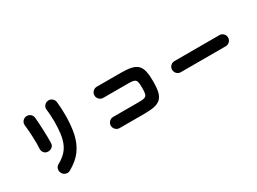

<svg xmlns="http://www.w3.org/2000/svg" viewBox="-44 -1523 3088 2308"><g transform="rotate(-30 1500.0 -369.0)"><path d="M441 56Q413 72 381.5 62.5Q350 53 335 25Q319 -4 327 -34.5Q335 -65 363 -80Q423 -113 464 -153Q505 -193 529.5 -247Q554 -301 565 -375Q576 -449 576 -549Q576 -590 573 -639Q570 -688 565 -719Q561 -751 582 -776Q603 -801 634 -804Q666 -807 690.5 -787Q715 -767 719 -735Q724 -697 726.5 -646.5Q729 -596 729 -549Q729 -407 705 -294Q681 -181 619 -94.5Q557 -8 441 56ZM326 -273Q294 -275 274.5 -299Q255 -323 258 -358Q260 -385 260 -426Q260 -467 258 -514Q256 -561 253 -606Q250 -651 245 -685Q241 -720 262 -744.5Q283 -769 314 -772Q346 -774 370 -755Q394 -736 398 -704Q401 -675 404 -628Q407 -581 409 -527.5Q411 -474 412 -424.5Q413 -375 411 -341Q410 -309 384 -290Q358 -271 326 -273Z M1215 -88Q1184 -88 1161 -111Q1138 -134 1138 -166Q1138 -198 1161 -220.5Q1184 -243 1215 -243H1565Q1607 -243 1632.5 -246.5Q1658 -250 1671 -262.5Q1684 -275 1688 -301Q1692 -327 1692 -372Q1692 -417 1688 -443Q1684 -469 1671 -481.5Q1658 -494 1632.5 -497.5Q1607 -501 1565 -501H1226Q1195 -501 1172 -524Q1149 -547 1149 -579Q1149 -611 1172 -633.5Q1195 -656 1226 -656H1565Q1649 -656 1703.5 -643.5Q1758 -631 1789.5 -600Q1821 -569 1833.5 -513.5Q1846 -458 1846 -372Q1846 -287 1833.5 -231.5Q1821 -176 1789.5 -144.5Q1758 -113 1703.5 -100.5Q1649 -88 1565 -88Z M2189 -302Q2157 -302 2134.5 -325Q2112 -348 2112 -379Q2112 -411 2134.5 -433.5Q2157 -456 2189 -456H2812Q2844 -456 2866.5 -433.5Q2889 -411 2889 -379Q2889 -348 2866.5 -325Q2844 -302 2812 -302Z"/></g></svg>

Font: Zen Maru Gothic Black
Style: Regular
Weight: 900
Designer: Yoshimichi Ohira
Foundry: Positype
Version: Version 1.001